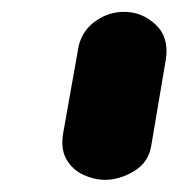

<svg xmlns="http://www.w3.org/2000/svg" viewBox="-20 -948 294 316"><path d="M153 -652Q135.5 -652 117.8 -660Q100 -668 89.8 -685Q79.5 -702 84 -729L109.5 -872.5Q116 -898.5 137.5 -913.5Q159 -928.5 184 -928.5Q214 -928.5 236.2 -907.5Q258.5 -886.5 253 -850.5L229 -708.5Q224.5 -680.5 200.5 -666.2Q176.5 -652 153 -652Z"/></svg>

Font: Edu AU VIC WA NT Hand
Style: Bold
Weight: 700
Version: Version 1.001